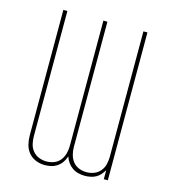

<svg xmlns="http://www.w3.org/2000/svg" viewBox="-110 -824 821 922"><g transform="rotate(15 300.0 -363.5)"><path d="M197 8Q174 8 152.5 -0.5Q131 -9 116.5 -26.5Q102 -44 96.5 -66.5Q91 -89 91 -112V-735H111V-112Q111 -93 115.5 -74Q120 -55 132.5 -40Q145 -25 163 -18Q181 -11 200 -11Q220 -11 238 -18Q256 -25 268 -40Q280 -55 285 -74Q290 -93 290 -112V-735H310V-112Q310 -93 315 -74Q320 -55 332 -40Q344 -25 362 -18Q380 -11 400 -11Q419 -11 437 -18Q455 -25 467.5 -40Q480 -55 484.5 -74Q489 -93 489 -112V-735H509V0H489V-45Q482 -33 472.5 -22Q463 -11 451 -4.5Q439 2 425 5Q411 8 396 8Q380 8 363.5 4Q347 0 333.5 -9.5Q320 -19 310.5 -32.5Q301 -46 296 -62Q291 -46 282 -32.5Q273 -19 259.5 -9.5Q246 0 230 4Q214 8 197 8Z"/></g></svg>

Font: Iosevka SS04 Thin Extended
Style: Regular
Weight: 100
Width: 7
Monospace: yes
Designer: Belleve Invis
Foundry: Belleve Invis
Version: Version 19.0.0; ttfautohint (v1.8.4)